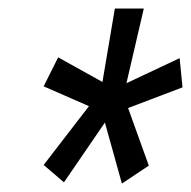

<svg xmlns="http://www.w3.org/2000/svg" viewBox="-20 -731 451 453"><path d="M189.9 -480.5 83 -527.3 117.2 -595.7 221.7 -537.6 251 -710.9H319.3L278.3 -534.7L403.8 -593.8L410.6 -524.9L282.2 -476.1L331.1 -340.3L267.6 -297.9L227.5 -441.9L130.9 -300.8L83 -341.8Z"/></svg>

Font: RobotoCondensed-Italic
Style: Italic
Weight: 400
Designer: Google
Version: Version 1.200311; 2013